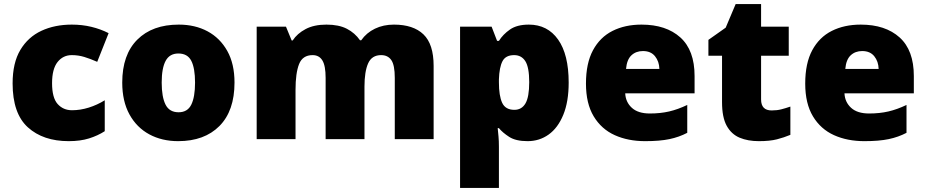

<svg xmlns="http://www.w3.org/2000/svg" viewBox="-20 -684 4555 944"><path d="M318 10Q192 10 117 -58Q42 -126 42 -274Q42 -375 80 -438.5Q118 -502 183.5 -532.5Q249 -563 333 -563Q384 -563 429.5 -552Q475 -541 514 -521L458 -380Q424 -395 394.5 -404Q365 -413 333 -413Q290 -413 263 -379Q236 -345 236 -275Q236 -203 263.5 -172.5Q291 -142 334 -142Q375 -142 416.5 -155Q458 -168 495 -191V-39Q461 -17 418 -3.5Q375 10 318 10Z M1133 -278Q1133 -139 1059 -64.5Q985 10 856 10Q776 10 714 -23.5Q652 -57 616.5 -121.5Q581 -186 581 -278Q581 -415 655 -489Q729 -563 859 -563Q939 -563 1000.5 -530Q1062 -497 1097.5 -433.5Q1133 -370 1133 -278ZM775 -278Q775 -207 794 -169.5Q813 -132 858 -132Q902 -132 920.5 -169.5Q939 -207 939 -278Q939 -349 920.5 -385Q902 -421 857 -421Q814 -421 794.5 -385Q775 -349 775 -278Z M1917 -563Q2012 -563 2062 -515Q2112 -467 2112 -360V0H1921V-301Q1921 -364 1904 -388.5Q1887 -413 1854 -413Q1808 -413 1790 -372.5Q1772 -332 1772 -258V0H1581V-301Q1581 -361 1565 -387Q1549 -413 1517 -413Q1468 -413 1450.5 -369Q1433 -325 1433 -242V0H1242V-553H1386L1414 -485H1419Q1441 -519 1482.5 -541Q1524 -563 1585 -563Q1646 -563 1685.5 -542.5Q1725 -522 1750 -486H1756Q1782 -523 1823.5 -543Q1865 -563 1917 -563Z M2580 -563Q2672 -563 2724 -489.5Q2776 -416 2776 -278Q2776 -184 2749.5 -119.5Q2723 -55 2677.5 -22.5Q2632 10 2574 10Q2516 10 2483.5 -11Q2451 -32 2433 -54H2427Q2429 -35 2431 -13Q2433 9 2433 38V240H2242V-553H2397L2424 -483H2433Q2453 -515 2487.5 -539Q2522 -563 2580 -563ZM2508 -413Q2466 -413 2450.5 -383Q2435 -353 2433 -294V-279Q2433 -213 2449 -178.5Q2465 -144 2509 -144Q2545 -144 2563.5 -175.5Q2582 -207 2582 -280Q2582 -353 2563 -383Q2544 -413 2508 -413Z M3134 -563Q3255 -563 3325 -500Q3395 -437 3395 -310V-225H3054Q3056 -182 3086.5 -154Q3117 -126 3175 -126Q3227 -126 3270 -136Q3313 -146 3359 -168V-31Q3319 -10 3271.5 0Q3224 10 3152 10Q3068 10 3002.5 -19.5Q2937 -49 2899 -112Q2861 -175 2861 -273Q2861 -373 2895.5 -437Q2930 -501 2991.5 -532Q3053 -563 3134 -563ZM3141 -433Q3107 -433 3084.5 -412Q3062 -391 3058 -345H3222Q3221 -382 3200.5 -407.5Q3180 -433 3141 -433Z M3774 -141Q3800 -141 3821.5 -146.5Q3843 -152 3866 -160V-21Q3835 -8 3800 1Q3765 10 3711 10Q3657 10 3616.5 -7Q3576 -24 3553 -65.5Q3530 -107 3530 -182V-410H3463V-488L3548 -548L3597 -664H3722V-553H3858V-410H3722V-195Q3722 -141 3774 -141Z M4212 -563Q4333 -563 4403 -500Q4473 -437 4473 -310V-225H4132Q4134 -182 4164.5 -154Q4195 -126 4253 -126Q4305 -126 4348 -136Q4391 -146 4437 -168V-31Q4397 -10 4349.5 0Q4302 10 4230 10Q4146 10 4080.5 -19.5Q4015 -49 3977 -112Q3939 -175 3939 -273Q3939 -373 3973.5 -437Q4008 -501 4069.5 -532Q4131 -563 4212 -563ZM4219 -433Q4185 -433 4162.5 -412Q4140 -391 4136 -345H4300Q4299 -382 4278.5 -407.5Q4258 -433 4219 -433Z"/></svg>

Font: Noto Sans Georgian Black
Style: Regular
Weight: 900
Designer: Monotype Design Team, Akaki Razmadze
Foundry: Google LLC
Version: Version 2.005; ttfautohint (v1.8.4.7-5d5b)